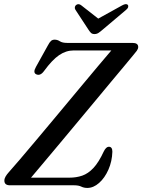

<svg xmlns="http://www.w3.org/2000/svg" viewBox="-20 -911 700 944"><path d="M344 0H29Q1.5 0 1.5 -23Q1.5 -33 7.5 -43.2Q13.5 -53.5 23 -64Q39.5 -82 76.5 -125.5Q113.5 -169 162.5 -227.2Q211.5 -285.5 265.2 -350Q319 -414.5 370.2 -476Q421.5 -537.5 462.8 -586.8Q504 -636 527.5 -663H342.5Q304.5 -663 270.5 -639.8Q236.5 -616.5 197 -562.5Q178.5 -536.5 158.5 -545.5Q140.5 -553.5 157 -582.5L215 -687Q223.5 -703.5 230.8 -709.8Q238 -716 248.5 -716Q262.5 -716 274.5 -708Q286.5 -700 311 -700H631.5Q659.5 -700 659.5 -680Q659.5 -671 652.5 -661.2Q645.5 -651.5 635 -639.5Q622.5 -624 594 -590Q565.5 -556 526.5 -509.2Q487.5 -462.5 442.8 -408.5Q398 -354.5 352 -299.5Q306 -244.5 263.8 -193.8Q221.5 -143 187.2 -102.5Q153 -62 132.5 -37.5H322Q355.5 -37.5 384.5 -47.5Q413.5 -57.5 439.5 -85.2Q465.5 -113 490 -166Q501.5 -189.5 515 -189.5Q532.5 -189.5 532.5 -165Q531 -117.5 513 -76.8Q495 -36 467.2 -11.5Q439.5 13 409.5 13Q392.5 13 379.5 6.5Q366.5 0 344 0ZM484.5 -765Q473 -755 464.2 -749.2Q455.5 -743.5 444.5 -743.5Q433.5 -743.5 427.5 -749.2Q421.5 -755 415 -765L350.5 -863.5Q346.5 -870.5 348.2 -877Q350 -883.5 355 -887Q367 -895 380 -884.5L463 -819.5L580.5 -884.5Q600.5 -895.5 608.5 -887Q611.5 -883.5 610.2 -876.8Q609 -870 600.5 -863Z"/></svg>

Font: Fraunces 72pt Soft
Style: Italic
Weight: 400
Italic angle: -16°
Version: Version 1.000;[b76b70a41]